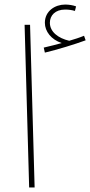

<svg xmlns="http://www.w3.org/2000/svg" viewBox="-20 -823 396 843"><path d="M177 -592C232 -605 307 -628 356 -646L349 -666C330 -658 308 -651 284 -644C236 -655 199 -683 199 -723C199 -755 222 -781 266 -781C281 -781 296 -779 309 -775L314 -795C301 -800 283 -803 266 -803C222 -803 177 -775 177 -723C177 -685 205 -649 251 -634C226 -627 206 -622 172 -614ZM108 0H132L112 -714H88Z"/></svg>

Font: Noto Sans Arabic UI SmCn Th
Style: Regular
Weight: 100
Width: 4
Designer: Monotype Design Team, Nadine Chahine and Nizar Qandah
Foundry: Monotype Imaging Inc.
Version: Version 2.010